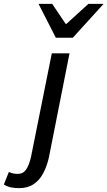

<svg xmlns="http://www.w3.org/2000/svg" viewBox="-144 -766 558 997"><path d="M-45 211Q-67 211 -87 207Q-107 203 -124 192L-98 127Q-87 132 -76 134.5Q-65 137 -52 137Q-24 137 -8.5 114.5Q7 92 17 49L125 -489H217L110 51Q100 96 81 132.5Q62 169 31 190Q0 211 -45 211ZM146 -570 56 -746H127L197 -642H201L315 -746H394L234 -570Z"/></svg>

Font: Source Sans 3 Medium
Style: Italic
Weight: 500
Italic angle: -11°
Designer: Paul D. Hunt
Foundry: Adobe
Version: Version 3.052;hotconv 1.1.0;makeotfexe 2.6.0